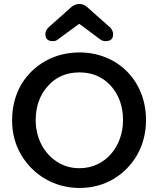

<svg xmlns="http://www.w3.org/2000/svg" viewBox="-20 -916 784 952"><path d="M242 -712C253 -712 262 -715 269 -722L373 -798L475 -722C484 -715 493 -712 503 -712C528 -712 541 -723 541 -746C541 -757 537 -767 528 -778L411 -882C390 -901 358 -901 335 -882L218 -778C209 -767 205 -757 205 -747C205 -724 217 -712 242 -712ZM374 16C436 16 492 1 542 -28C641 -87 704 -192 704 -320C704 -520 559 -656 374 -656C313 -656 257 -642 206 -614C105 -557 40 -455 40 -320C40 -256 55 -199 85 -148C145 -47 251 16 374 16ZM374 -82C331 -82 294 -93 261 -115C195 -158 157 -235 157 -320C157 -388 177 -445 218 -490C258 -535 310 -557 374 -557C437 -557 489 -535 530 -490C570 -445 590 -388 590 -320C590 -191 503 -82 374 -82Z"/></svg>

Font: Dongle
Style: Regular
Weight: 400
Designer: Yanghee Ryu
Foundry: Yanghee Ryu
Version: Version 2.000